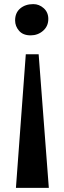

<svg xmlns="http://www.w3.org/2000/svg" viewBox="-20 -768 310 934"><path d="M57.5 146 105.5 -504H168L217.5 146ZM142 -748Q170.5 -748 192.8 -728Q215 -708 215 -676Q215 -640.5 189.5 -618.2Q164 -596 129 -596Q92 -596 72.8 -618.2Q53.5 -640.5 53.5 -668.5Q53.5 -706 78.5 -727Q103.5 -748 142 -748Z"/></svg>

Font: Merriweather 72pt
Style: Bold
Weight: 700
Version: Version 2.100